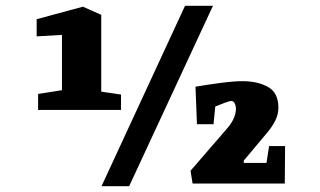

<svg xmlns="http://www.w3.org/2000/svg" viewBox="-20 -631 1100 660"><path d="M329 9 616 -611H712L424 9ZM111 -308 193 -321V-511L106 -506V-565L265 -608L328 -580V-316L396 -306V-253H111ZM657 -204 652 -333Q693 -340 738.5 -346Q784 -352 813 -352Q866 -352 901.5 -332Q937 -312 937 -261Q937 -238 926.5 -217Q916 -196 901 -178L818 -79V-71H896L905 -129H960L959 0H642L635 -44L762 -191Q778 -210 784.5 -226.5Q791 -243 791 -256Q791 -267 787 -275.5Q783 -284 775 -284Q770 -284 753.5 -278Q737 -272 720 -265L714 -204Z"/></svg>

Font: Grenze Gotisch ExtraBold
Style: Regular
Weight: 800
Designer: Renata Polastri
Foundry: Omnibus-Type
Version: Version 1.001